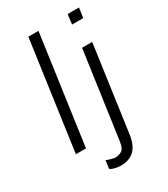

<svg xmlns="http://www.w3.org/2000/svg" viewBox="-219 -817 961 1101"><g transform="rotate(-30 261.5 -267.0)"><path d="M55 0 156 -720H223L122 0ZM250 186Q238 186 224 184Q210 182 198 178Q186 174 178 168L185 114Q196 119 214.5 124.5Q233 130 244 130Q264 130 284 118.5Q304 107 310 63L391 -511H458L378 60Q368 126 334.5 156Q301 186 250 186ZM408 -655 416 -720H491L482 -655Z"/></g></svg>

Font: Chivo Medium ExtraLight
Style: Italic
Weight: 250
Italic angle: -8.05°
Version: Version 2.002